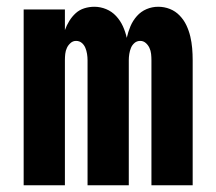

<svg xmlns="http://www.w3.org/2000/svg" viewBox="-20 -548 640 568"><path d="M50 0V-520H172V-459Q177 -473 185 -486Q193 -499 204 -509Q215 -519 229.5 -523.5Q244 -528 259 -528Q277 -528 294 -521Q311 -514 323.5 -500.5Q336 -487 343.5 -470.5Q351 -454 355 -436Q359 -454 366 -470.5Q373 -487 385 -500.5Q397 -514 413.5 -521Q430 -528 448 -528Q466 -528 482.5 -521.5Q499 -515 511.5 -502Q524 -489 531.5 -473Q539 -457 543 -440Q547 -423 548.5 -405.5Q550 -388 550 -370V0H428V-370Q428 -379 427 -388.5Q426 -398 422 -406.5Q418 -415 411 -421Q404 -427 395 -427Q385 -427 378 -421Q371 -415 367.5 -406.5Q364 -398 362.5 -388.5Q361 -379 361 -370V0H239V-370Q239 -379 237.5 -388.5Q236 -398 232.5 -406.5Q229 -415 222 -421Q215 -427 205 -427Q196 -427 189 -421Q182 -415 178 -406.5Q174 -398 173 -388.5Q172 -379 172 -370V0Z"/></svg>

Font: Iosevka Heavy Extended
Style: Regular
Weight: 900
Width: 7
Monospace: yes
Designer: Belleve Invis
Foundry: Belleve Invis
Version: Version 32.5.0; ttfautohint (v1.8.4)